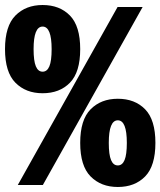

<svg xmlns="http://www.w3.org/2000/svg" viewBox="-20 -738 640 766"><path d="M150 -366Q83 -366 41.5 -408Q0 -450 0 -542Q0 -634 41.5 -676Q83 -718 150 -718Q218 -718 259 -676Q300 -634 300 -542Q300 -450 259 -408Q218 -366 150 -366ZM51 0 449 -710H549L151 0ZM150 -452Q168 -452 177 -473.5Q186 -495 186 -542Q186 -632 150 -632Q114 -632 114 -542Q114 -495 123 -473.5Q132 -452 150 -452ZM450 8Q383 8 341.5 -34Q300 -76 300 -168Q300 -260 341.5 -302Q383 -344 450 -344Q518 -344 559 -302Q600 -260 600 -168Q600 -76 559 -34Q518 8 450 8ZM450 -78Q468 -78 477 -99.5Q486 -121 486 -168Q486 -258 450 -258Q414 -258 414 -168Q414 -121 423 -99.5Q432 -78 450 -78Z"/></svg>

Font: Geist Mono Black
Style: Regular
Weight: 900
Monospace: yes
Designer: Basement.studio, Andrés Briganti, Mateo Zaragoza
Foundry: Basement.studio, Vercel, Andrés Briganti, Guido Ferreyra, Mateo Zaragoza
Version: Version 1.500; ttfautohint (v1.8.4.7-5d5b)